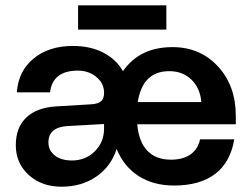

<svg xmlns="http://www.w3.org/2000/svg" viewBox="-20 -686 942 718"><path d="M272 -666H602.1V-575.2H272ZM630.9 7.8Q553.7 7.8 498.5 -27.6Q443.4 -63 416 -128.9Q395.5 -64 340.6 -25.9Q285.6 12.2 210 12.2Q135.7 12.2 87.4 -31.7Q39.1 -75.7 39.1 -143.1Q39.1 -209 78.1 -246.3Q117.2 -283.7 189.9 -288.1L319.8 -295.9Q346.7 -297.4 357.9 -307.4Q369.1 -317.4 369.1 -337.9V-339.8Q369.1 -374 340.6 -397.9Q312 -421.9 271 -421.9Q177.2 -421.9 167 -340.8H43Q48.3 -419.4 105.2 -466.8Q162.1 -514.2 252.9 -514.2Q317.4 -514.2 365.7 -489.5Q414.1 -464.8 439.9 -419.9Q502 -509.8 625 -509.8Q728.5 -509.8 795.2 -437.5Q861.8 -365.2 861.8 -252.9V-221.2H493.2Q499 -155.8 531 -122.3Q563 -88.9 619.1 -88.9Q665 -88.9 693.1 -109.1Q721.2 -129.4 728 -165H856Q841.8 -79.1 784.7 -35.6Q727.5 7.8 630.9 7.8ZM612.8 -419.9Q513.2 -419.9 495.1 -304.2H732.9Q728.5 -356.9 695.8 -388.4Q663.1 -419.9 612.8 -419.9ZM161.1 -153.8Q161.1 -123 185.1 -104.5Q209 -85.9 249 -85.9Q299.8 -85.9 334.5 -120.1Q369.1 -154.3 369.1 -205.1V-222.2L233.9 -214.8Q161.1 -210.4 161.1 -153.8Z"/></svg>

Font: Overused Grotesk SemiBold
Style: Regular
Weight: 600
Version: Version 0.002